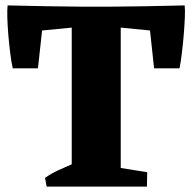

<svg xmlns="http://www.w3.org/2000/svg" viewBox="-20 -688 708 708"><path d="M244.5 0V-662H425.2V0ZM152 0 146 -32Q167.5 -47.5 195.6 -60.5Q223.8 -73.5 251 -85L252 0ZM381.8 0 384.8 -75 522.8 -53 521.8 0ZM27 -436Q21.5 -460.5 17.5 -493.6Q13.5 -526.8 10.6 -560.6Q7.8 -594.5 7 -623.4Q6.2 -652.2 8 -668L142.8 -646.2L120 -436ZM25 -564.8 8 -668Q87.8 -666 153.6 -665Q219.5 -664 277.6 -663.5Q335.8 -663 393.9 -663.5Q452 -664 516.6 -665Q581.2 -666 660.2 -668L643.5 -564.8L335 -595ZM548.2 -436 525.5 -646.2 661 -668Q662.8 -652.2 661.6 -623.4Q660.5 -594.5 657.6 -560.6Q654.8 -526.8 650.8 -493.6Q646.8 -460.5 642 -436Z"/></svg>

Font: Eczar
Style: Regular
Weight: 400
Designer: Vaibhav Singh
Foundry: Rosetta Type Foundry
Version: Version 2.000